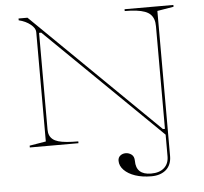

<svg xmlns="http://www.w3.org/2000/svg" viewBox="-60 -771 1115 1050"><g transform="rotate(-5 497.5 -246.5)"><path d="M840 114Q840 137 832.5 156Q825 175 810.5 188Q796 201 775.5 208Q755 215 729 215Q679 215 640.5 202Q602 189 579.5 166Q557 143 557 115Q557 97 569.5 87Q582 77 599 77Q617 77 631.5 88Q646 99 646 123Q646 200 729 200Q775 200 800.5 177Q826 154 826 114V-5L197 -620H185V-89Q185 -71 190.5 -58Q196 -45 207.5 -35.5Q219 -26 237.5 -20.5Q256 -15 283.5 -12.5Q311 -10 347 -10V0H80V-10L170 -25V-626Q170 -647 144 -668Q118 -689 80 -698V-708H129L814 -37H825V-600Q825 -622 819.5 -638Q814 -654 802.5 -665.5Q791 -677 772 -684Q753 -691 726 -694.5Q699 -698 662 -698V-708H930V-698L840 -683Z"/></g></svg>

Font: Kalnia SemiExpanded Thin
Style: Regular
Weight: 250
Width: 6
Designer: Frida Medrano
Foundry: Frida Medrano
Version: Version 1.105